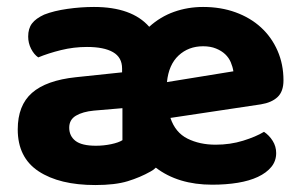

<svg xmlns="http://www.w3.org/2000/svg" viewBox="-20 -516 867 552"><path d="M250 -496Q359 -496 409 -439Q441 -468 480.5 -482Q520 -496 564 -496Q615 -496 657.5 -480.5Q700 -465 730.5 -437Q761 -409 778 -370Q795 -331 795 -285Q795 -253 778 -237Q761 -221 730 -216L470 -177Q484 -135 519 -117.5Q554 -100 600 -100Q642 -100 679 -111.5Q716 -123 739 -137Q754 -127 764 -111Q774 -95 774 -76Q774 -53 760 -36Q746 -19 721.5 -7.5Q697 4 663.5 9.5Q630 15 590 15Q492 15 428 -34Q425 -31 421 -28Q417 -25 413 -23Q383 -6 347 5Q311 16 254 16Q151 16 91 -23.5Q31 -63 31 -144Q31 -213 72 -249Q113 -285 198 -294L331 -308V-319Q331 -351 305 -366Q279 -381 230 -381Q192 -381 155.5 -372Q119 -363 90 -351Q78 -359 69.5 -375.5Q61 -392 61 -411Q61 -434 72 -448.5Q83 -463 107 -474Q135 -485 174 -490.5Q213 -496 250 -496ZM256 -97Q278 -97 299.5 -101.5Q321 -106 332 -113V-205L250 -198Q218 -195 198.5 -183.5Q179 -172 179 -149Q179 -125 197 -111Q215 -97 256 -97ZM564 -383Q522 -383 493.5 -356.5Q465 -330 460 -280L651 -311Q649 -324 643.5 -337Q638 -350 627.5 -360Q617 -370 601 -376.5Q585 -383 564 -383Z"/></svg>

Font: Baloo Paaji 2
Style: Bold
Weight: 700
Designer: Shuchita Grover, Noopur Datye and Ek Type
Foundry: Ek Type
Version: Version 1.640;hotconv 1.0.111;makeotfexe 2.5.65597; ttfautoh